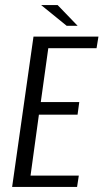

<svg xmlns="http://www.w3.org/2000/svg" viewBox="-20 -735 407 755"><path d="M27.7 0 111.7 -591H367.1L359.7 -545.5H169.9L140.4 -333.7H291.7L285 -284.2H133L100.1 -44.6H289.9L283.1 0ZM242.1 -633.6 141.6 -715.2H206.5L285.2 -633.6Z"/></svg>

Font: Alumni Sans SC Thin
Style: Italic
Weight: 100
Italic angle: -8°
Designer: Robert E. Leuschke
Foundry: Robert E. Leuschke
Version: Version 1.016